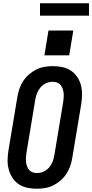

<svg xmlns="http://www.w3.org/2000/svg" viewBox="-20 -1148 565 1176"><path d="M206 8Q176 8 147 2Q118 -4 95 -19.5Q72 -35 56.5 -58.5Q41 -82 33.5 -110Q26 -138 26.5 -167.5Q27 -197 32 -228L86 -552Q90 -578 98.5 -603Q107 -628 121.5 -650.5Q136 -673 157 -691.5Q178 -710 202 -722Q226 -734 252 -738.5Q278 -743 303 -743Q333 -743 362 -737Q391 -731 414 -715.5Q437 -700 453 -676.5Q469 -653 476 -625Q483 -597 482.5 -567.5Q482 -538 477 -507L423 -183Q419 -157 410.5 -132Q402 -107 387.5 -84.5Q373 -62 352 -43.5Q331 -25 307 -13Q283 -1 257 3.5Q231 8 206 8ZM207 -88Q227 -88 247 -97Q267 -106 281 -122.5Q295 -139 302.5 -158.5Q310 -178 313 -198L367 -523Q369 -537 370 -551.5Q371 -566 369.5 -579.5Q368 -593 363.5 -605.5Q359 -618 350.5 -628Q342 -638 329 -642.5Q316 -647 302 -647Q282 -647 262 -638Q242 -629 228 -612.5Q214 -596 206.5 -576.5Q199 -557 196 -537L142 -212Q140 -198 139 -183.5Q138 -169 139.5 -155.5Q141 -142 145.5 -129.5Q150 -117 158.5 -107Q167 -97 180 -92.5Q193 -88 207 -88ZM404 -809H252L277 -961H429ZM225 -1052V-1128H525V-1052Z"/></svg>

Font: Iosevka SS04 Oblique
Style: Bold
Weight: 700
Italic angle: -9°
Monospace: yes
Designer: Belleve Invis
Foundry: Belleve Invis
Version: Version 19.0.0; ttfautohint (v1.8.4)